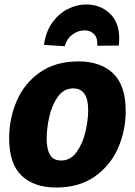

<svg xmlns="http://www.w3.org/2000/svg" viewBox="-20 -826 603 860"><path d="M543 -329Q543 -240 508.5 -162Q474 -84 404 -35Q334 14 232 14Q133 14 77 -39Q21 -92 21 -207Q21 -295 55 -374Q89 -453 159 -502Q229 -551 331 -551Q430 -551 486.5 -497.5Q543 -444 543 -329ZM189 -205Q189 -158 204 -132.5Q219 -107 254 -107Q296 -107 323.5 -145.5Q351 -184 363 -236.5Q375 -289 375 -333Q375 -430 308 -430Q265 -430 238.5 -392Q212 -354 200.5 -301.5Q189 -249 189 -205ZM514 -655Q514 -633 512 -622L416 -621Q418 -656 401.5 -673Q385 -690 359 -690Q329 -690 303.5 -670.5Q278 -651 270 -619L177 -625Q185 -684 214 -724.5Q243 -765 283.5 -785.5Q324 -806 366 -806Q429 -806 471.5 -766Q514 -726 514 -655Z"/></svg>

Font: Bitter Pro ExtraBold
Style: Italic
Weight: 800
Italic angle: -9°
Designer: Sol Matas, and Bitter project Authors
Foundry: Sol Matas
Version: Version 1.010